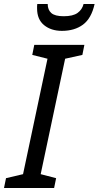

<svg xmlns="http://www.w3.org/2000/svg" viewBox="-40 -938 492 958"><path d="M-20 0 -10 -49 75 -69 197 -645 121 -664 131 -714H381L371 -664L285 -645L163 -69L240 -49L230 0ZM269 -784Q215 -784 180 -812.5Q145 -841 145 -896Q145 -901 145 -906.5Q145 -912 146 -918H198Q198 -889 216 -873Q234 -857 278 -857Q324 -857 347 -873.5Q370 -890 377 -918H432Q416 -846 374 -815Q332 -784 269 -784Z"/></svg>

Font: Manna Sans
Style: Italic
Weight: 400
Italic angle: -12°
Designer: Monotype Design Team
Foundry: Monotype Imaging Inc.
Version: Version 2.001.1; ttfautohint (v1.8.2)